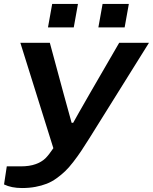

<svg xmlns="http://www.w3.org/2000/svg" viewBox="-50 -741 765 960"><path d="M189.9 -604 210.9 -721.2H339.8L318.8 -604ZM441.9 -604 462.9 -721.2H594.2L573.2 -604ZM60.1 199.2Q7.3 199.2 -29.8 181.2L-16.1 90.8H53.2Q97.7 90.8 127.9 79.8Q158.2 68.8 176.3 51.3Q194.3 33.7 216.8 0L51.8 -526.9H199.2L268.1 -272Q277.8 -235.4 308.1 -127H315.9Q315.4 -127 344 -177.2Q372.6 -227.5 399.9 -274.9L545.9 -526.9H694.8L397 -49.8Q373 -11.7 356 13.9Q338.9 39.6 316.9 68.1Q294.9 96.7 276.1 114.7Q257.3 132.8 232.9 150.4Q208.5 168 183.3 177.7Q158.2 187.5 127 193.4Q95.7 199.2 60.1 199.2Z"/></svg>

Font: Archivo Expanded SemiBold
Style: Italic
Weight: 600
Width: 7
Italic angle: -10°
Designer: Hector Gatti
Foundry: Omnibus-Type
Version: Version 2.001